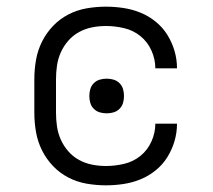

<svg xmlns="http://www.w3.org/2000/svg" viewBox="-20 -548 640 576"><path d="M298 8Q269 8 240 3Q211 -2 185 -15.5Q159 -29 139 -50Q119 -71 106 -97Q93 -123 88 -152Q83 -181 83 -210V-310Q83 -339 88 -368Q93 -397 106 -423Q119 -449 139 -470Q159 -491 185 -504.5Q211 -518 240 -523Q269 -528 298 -528Q324 -528 350.5 -524Q377 -520 401.5 -510Q426 -500 447 -483Q468 -466 482 -443.5Q496 -421 503.5 -395.5Q511 -370 511 -343Q511 -343 511 -343Q511 -343 511 -343H446Q446 -343 446 -343Q446 -343 446 -343Q446 -370 434.5 -396Q423 -422 401.5 -439.5Q380 -457 352.5 -463.5Q325 -470 298 -470Q277 -470 256.5 -466Q236 -462 217.5 -452Q199 -442 185 -426Q171 -410 162.5 -391Q154 -372 151 -351.5Q148 -331 148 -310V-210Q148 -189 151 -168.5Q154 -148 162.5 -129Q171 -110 185 -94Q199 -78 217.5 -68Q236 -58 256.5 -54Q277 -50 298 -50Q325 -50 352.5 -56.5Q380 -63 401.5 -80.5Q423 -98 434.5 -124Q446 -150 446 -177Q446 -177 446 -177Q446 -177 446 -177H511Q511 -177 511 -177Q511 -177 511 -177Q511 -150 503.5 -124.5Q496 -99 482 -76.5Q468 -54 447 -37Q426 -20 401.5 -10Q377 0 350.5 4Q324 8 298 8ZM300 -208Q289 -208 279 -211Q269 -214 261.5 -221.5Q254 -229 251 -239Q248 -249 248 -260Q248 -271 251 -281Q254 -291 261.5 -298.5Q269 -306 279 -309Q289 -312 300 -312Q311 -312 321 -309Q331 -306 338.5 -298.5Q346 -291 349 -281Q352 -271 352 -260Q352 -249 349 -239Q346 -229 338.5 -221.5Q331 -214 321 -211Q311 -208 300 -208Z"/></svg>

Font: Iosevka Aile Custom Light
Style: Regular
Weight: 300
Designer: Belleve Invis
Foundry: Belleve Invis
Version: Version 17.0.2; ttfautohint (v1.8.3)